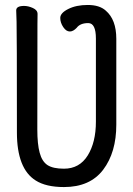

<svg xmlns="http://www.w3.org/2000/svg" viewBox="-20 -737 540 781"><path d="M240.2 23.9Q167 23.9 125 -2.9Q48.8 -50.8 48.8 -198.2Q48.8 -618.2 47.4 -648.2Q45.9 -678.2 45.9 -694.8Q45.9 -712.9 78.1 -712.9Q95.2 -712.9 114 -704.3Q132.8 -695.8 132.8 -680.2Q132.8 -668 132.3 -638.9Q131.8 -609.9 131.8 -210Q131.8 -150.9 141.4 -115.5Q150.9 -80.1 173.3 -65.4Q195.8 -50.8 240.2 -50.8Q303.2 -50.8 336.7 -104.5Q370.1 -158.2 370.1 -242.2V-580.1Q370.1 -643.1 338.9 -643.1Q306.2 -643.1 292 -624Q277.8 -608.9 264.2 -608.9Q249 -608.9 237.1 -627Q225.1 -645 225.1 -664.1Q225.1 -684.1 257.6 -700.4Q290 -716.8 336.9 -716.8Q384.8 -716.8 410.2 -693.8Q453.1 -657.2 453.1 -579.1V-230Q453.1 -117.2 399.7 -46.6Q346.2 23.9 240.2 23.9Z"/></svg>

Font: LXGW WenKai Mono GB Screen
Style: Regular
Weight: 400
Monospace: yes
Designer: LXGW / Fontworks Inc.
Foundry: LXGW / Fontworks Inc.
Version: Version 1.510;January 18,2025